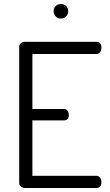

<svg xmlns="http://www.w3.org/2000/svg" viewBox="-20 -940 548 960"><path d="M76 -26C76 -18 79 -11.7 85 -7C91 -2.3 98 0 106 0H462C478.7 0 487 -10 487 -30C487 -38.7 484.7 -46 480 -52C475.3 -58 469.3 -61 462 -61H142V-338H299C315.7 -338 324 -347 324 -365C324 -373.7 321.8 -380.8 317.5 -386.5C313.2 -392.2 307 -395 299 -395H142V-670H462C470 -670 476.2 -673.2 480.5 -679.5C484.8 -685.8 487 -693.3 487 -702C487 -721.3 478.7 -731 462 -731H106C98 -731 91 -728.8 85 -724.5C79 -720.2 76 -714 76 -706ZM248 -884C248 -874 251.5 -865.3 258.5 -858C265.5 -850.7 274.3 -847 285 -847C295 -847 303.5 -850.7 310.5 -858C317.5 -865.3 321 -874 321 -884C321 -894.7 317.5 -903.3 310.5 -910C303.5 -916.7 295 -920 285 -920C274.3 -920 265.5 -916.7 258.5 -910C251.5 -903.3 248 -894.7 248 -884Z"/></svg>

Font: Terminal Dosis
Style: Book
Weight: 400
Designer: EdgarTolentino, PabloImpallari, IginoMarini
Foundry: EdgarTolentino, PabloImpallari, IginoMarini
Version: Version 1.006